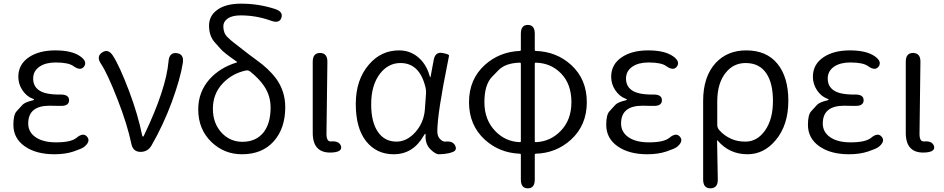

<svg xmlns="http://www.w3.org/2000/svg" viewBox="-20 -829 5154 1048"><path d="M277 13Q177 13 115 -30.5Q53 -74 53 -148Q53 -203 71 -222Q87 -239 103 -257Q116 -271 158 -281Q166 -283 166 -285.5Q166 -288 157 -291Q125 -303 102.5 -336.5Q80 -370 80 -410Q80 -479 140 -518Q195 -554 282 -554Q373 -554 419 -521Q458 -493 439 -466Q420 -440 381 -468Q354 -488 284 -488Q230 -488 197 -466Q161 -442 161 -400.5Q161 -359 192 -337Q226 -312 309 -313Q357 -314 357 -282Q357 -249 308 -251H299Q275 -252 251 -252Q134 -252 134 -155Q134 -108 174.5 -80Q215 -52 286 -52Q368 -52 398 -77Q435 -108 456 -82Q476 -57 439 -27Q426 -17 381 -2Q336 13 277 13Z M747 0Q706 0 697 -44Q675 -150 621 -288Q566 -429 531 -481Q504 -521 538 -543Q571 -565 597 -524Q633 -468 685 -331Q733 -203 756 -90Q758 -83 760.5 -83Q763 -83 767 -92Q887 -343 900 -495Q904 -544 945 -539Q985 -534 978 -486Q965 -401 917 -270Q870 -144 807 -35Q787 0 747 0Z M1301 13Q1205 13 1136 -52Q1062 -122 1062 -232Q1062 -327 1124 -397Q1181 -460 1272 -488Q1277 -489 1273 -492Q1201 -542 1185 -561Q1169 -579 1153 -597Q1121 -632 1121 -689Q1121 -741 1163 -773Q1209 -809 1296 -809Q1392 -809 1481 -780Q1527 -765 1516 -732Q1505 -699 1459 -716Q1379 -745 1294 -745Q1247 -745 1223 -728Q1199 -711 1199 -685Q1199 -649 1221 -627Q1237 -611 1255 -597L1344 -528Q1363 -514 1382 -500Q1447 -453 1485 -403Q1537 -333 1537 -244Q1537 -128 1474 -57.5Q1411 13 1301 13ZM1303 -55Q1378 -55 1419 -107Q1457 -156 1457 -242Q1457 -307 1421 -360Q1393 -401 1345 -439Q1334 -447 1321 -444Q1244 -427 1193 -371Q1142 -315 1142 -235Q1142 -155 1191 -103Q1237 -55 1303 -55Z M1687 -104V-492Q1687 -540 1727 -540Q1768 -539 1767 -491L1762 -98Q1762 -55 1787 -57Q1831 -61 1841 -32Q1850 -2 1799 3Q1687 13 1687 -104Z M2129 13Q2035 13 1978.5 -58Q1922 -129 1922 -261.5Q1922 -394 1994 -477Q2060 -554 2158 -554Q2214 -554 2257 -521Q2306 -483 2325 -415Q2327 -407 2328.5 -407Q2330 -407 2331 -414L2347 -500Q2355 -547 2394 -540Q2433 -533 2431 -525Q2430 -518 2425 -494Q2367 -208 2367 -112Q2367 -85 2382 -70Q2397 -55 2410 -56Q2453 -61 2465 -33Q2478 -5 2441 4L2431 7Q2404 13 2376 13Q2356 13 2328 -15.5Q2300 -44 2303 -94Q2303 -99 2301 -99Q2299 -99 2293 -89Q2235 13 2129 13ZM2144 -56Q2201 -56 2247 -107.5Q2293 -159 2299 -230L2305 -314Q2307 -334 2302 -354Q2270 -485 2166 -485Q2100 -485 2055 -428Q2006 -365 2006 -260Q2006 -163 2042.5 -109.5Q2079 -56 2144 -56Z M2861 199Q2823 199 2823 151V15Q2823 10 2818 10Q2707 6 2627 -66Q2540 -145 2540 -271Q2540 -397 2627 -475Q2706 -546 2817 -551Q2823 -551 2823 -557V-645Q2823 -693 2861 -693Q2899 -693 2899 -645V-556Q2899 -551 2904 -551Q3018 -547 3097 -475Q3183 -397 3183 -271Q3183 -145 3096 -66Q3015 7 2904 10Q2899 10 2899 15V151Q2899 199 2861 199ZM2818 -53Q2823 -53 2823 -58V-482Q2823 -487 2818 -487Q2738 -485 2700 -445Q2683 -427 2666 -410Q2624 -367 2624 -271Q2624 -175 2683 -114Q2738 -56 2818 -53ZM2899 -58Q2899 -53 2904 -53Q2984 -56 3040 -114Q3099 -174 3099 -271.5Q3099 -369 3043.5 -427Q2988 -485 2904 -487Q2899 -487 2899 -482Z M3513 13Q3413 13 3351 -30.5Q3289 -74 3289 -148Q3289 -203 3307 -222Q3323 -239 3339 -257Q3352 -271 3394 -281Q3402 -283 3402 -285.5Q3402 -288 3393 -291Q3361 -303 3338.5 -336.5Q3316 -370 3316 -410Q3316 -479 3376 -518Q3431 -554 3518 -554Q3609 -554 3655 -521Q3694 -493 3675 -466Q3656 -440 3617 -468Q3590 -488 3520 -488Q3466 -488 3433 -466Q3397 -442 3397 -400.5Q3397 -359 3428 -337Q3462 -312 3545 -313Q3593 -314 3593 -282Q3593 -249 3544 -251H3535Q3511 -252 3487 -252Q3370 -252 3370 -155Q3370 -108 3410.5 -80Q3451 -52 3522 -52Q3604 -52 3634 -77Q3671 -108 3692 -82Q3712 -57 3675 -27Q3662 -17 3617 -2Q3572 13 3513 13Z M3858 199Q3818 199 3818 151V-279Q3818 -411 3887 -486Q3951 -554 4053 -554Q4164 -554 4223.5 -481Q4283 -408 4283 -279Q4283 -146 4214 -64Q4150 13 4060 13Q3961 13 3897 -62Q3894 -66 3894 -61L3898 150Q3899 198 3858 199ZM4049 -56Q4113 -56 4156 -117Q4199 -178 4199 -278Q4199 -374 4164 -427Q4126 -485 4050 -485Q3984 -485 3942 -433Q3895 -376 3895 -274V-148Q3895 -132 3905 -120Q3932 -88 3974 -70Q4006 -56 4049 -56Z M4614 13Q4514 13 4452 -30.5Q4390 -74 4390 -148Q4390 -203 4408 -222Q4424 -239 4440 -257Q4453 -271 4495 -281Q4503 -283 4503 -285.5Q4503 -288 4494 -291Q4462 -303 4439.5 -336.5Q4417 -370 4417 -410Q4417 -479 4477 -518Q4532 -554 4619 -554Q4710 -554 4756 -521Q4795 -493 4776 -466Q4757 -440 4718 -468Q4691 -488 4621 -488Q4567 -488 4534 -466Q4498 -442 4498 -400.5Q4498 -359 4529 -337Q4563 -312 4646 -313Q4694 -314 4694 -282Q4694 -249 4645 -251H4636Q4612 -252 4588 -252Q4471 -252 4471 -155Q4471 -108 4511.5 -80Q4552 -52 4623 -52Q4705 -52 4735 -77Q4772 -108 4793 -82Q4813 -57 4776 -27Q4763 -17 4718 -2Q4673 13 4614 13Z M4924 -104V-492Q4924 -540 4964 -540Q5005 -539 5004 -491L4999 -98Q4999 -55 5024 -57Q5068 -61 5078 -32Q5087 -2 5036 3Q4924 13 4924 -104Z"/></svg>

Font: Resource Han Rounded KR Normal
Style: Regular
Weight: 350
Designer: Cyano Hao (round all glyphs); Ryoko NISHIZUKA 西塚涼子 (kana, bopomofo & ideographs); Paul D. Hunt (Latin, Greek & Cyrillic)
Foundry: Cyano Hao
Version: 0.990